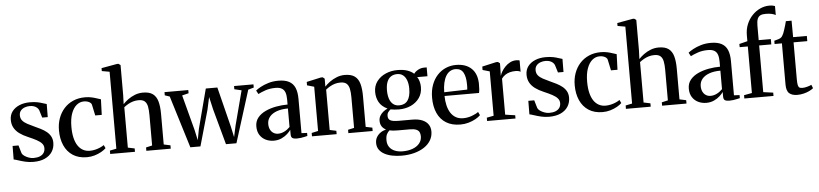

<svg xmlns="http://www.w3.org/2000/svg" viewBox="-55 -1173 7522 1764"><g transform="rotate(-5 3706.5 -290.5)"><path d="M213 11Q174.5 11 139.5 2.8Q104.5 -5.5 77 -14.8Q49.5 -24 33.5 -27L34.5 -151.5H89L110.5 -78.5Q115.5 -65.5 132.5 -53.2Q149.5 -41 172.2 -32.8Q195 -24.5 217.5 -24.5Q252 -24.5 275.5 -34.2Q299 -44 311.5 -62Q324 -80 324 -105.5Q324 -130.5 307.8 -149.2Q291.5 -168 260 -185Q228.5 -202 182.5 -221.5Q137.5 -240.5 105.5 -264Q73.5 -287.5 56.2 -318.8Q39 -350 39 -391.5Q39 -437 63.5 -469.5Q88 -502 130.8 -519.8Q173.5 -537.5 227.5 -537.5Q269.5 -537.5 298.8 -531.2Q328 -525 347.8 -517.8Q367.5 -510.5 380.5 -508L379.5 -387.5H328.5L307 -457.5Q302 -470 291 -480.2Q280 -490.5 263 -496.8Q246 -503 223.5 -503Q198.5 -503 176 -494.5Q153.5 -486 139.5 -469Q125.5 -452 125.5 -426Q125.5 -396.5 142 -377Q158.5 -357.5 186 -343Q213.5 -328.5 245 -314Q276.5 -300 306 -285Q335.5 -270 358.8 -251.5Q382 -233 396 -207.8Q410 -182.5 410 -148.5Q410 -102 387 -66Q364 -30 320.2 -9.5Q276.5 11 213 11Z M707 11Q630 11 577.5 -23.2Q525 -57.5 498.2 -117.8Q471.5 -178 471.5 -255.5Q471 -316 489.5 -367.5Q508 -419 542.5 -457.5Q577 -496 626 -517.5Q675 -539 736 -539Q770 -539 798 -532.5Q826 -526 847 -518.5Q868 -511 880.5 -508L875.5 -364.5H815.5L794 -465.5Q792.5 -474 783.8 -482.2Q775 -490.5 759.8 -496.2Q744.5 -502 722 -502Q685 -502 654.8 -477Q624.5 -452 606.2 -402.5Q588 -353 588 -278.5Q588 -221 598.5 -177.2Q609 -133.5 628.8 -104.2Q648.5 -75 676.2 -60.2Q704 -45.5 738 -45.5Q763.5 -45.5 788.5 -51.5Q813.5 -57.5 834.5 -67Q855.5 -76.5 869.5 -86.5L883.5 -57Q868 -41 840.2 -25.2Q812.5 -9.5 778 0.8Q743.5 11 707 11Z M982 -43.5V-753L911 -765.5V-792.5L1056 -818.5H1069L1087.5 -805.5V-528L1084.5 -445Q1103 -465.5 1131.2 -486.5Q1159.5 -507.5 1195 -521.5Q1230.5 -535.5 1270 -535.5Q1328.5 -535.5 1360.8 -511.8Q1393 -488 1406 -441.5Q1419 -395 1419 -326V-44L1480 -31V0H1255V-31L1312 -44V-324.5Q1312 -371 1305.8 -403.2Q1299.5 -435.5 1280.8 -452.5Q1262 -469.5 1224.5 -469.5Q1197.5 -469.5 1173.5 -462.5Q1149.5 -455.5 1128.2 -443.5Q1107 -431.5 1088 -416.5V-44L1150 -31V0H921.5V-31Z M1468 -493V-522.5H1687.5V-493L1627 -478L1713 -152.5L1734 -56L1753.5 -159L1849 -522.5H1955.5L2048 -152.5L2069 -55.5L2091.5 -159L2175 -477.5L2109.5 -493V-522.5H2288.5V-493L2236.5 -478L2085.5 3H1989L1899 -326L1872.5 -442L1847 -326L1753.5 3H1660.5L1512.5 -478Z M2430 9.5Q2391 9.5 2357 -6.5Q2323 -22.5 2302 -54.8Q2281 -87 2281 -135Q2281 -182.5 2308.2 -216Q2335.5 -249.5 2380.2 -270.2Q2425 -291 2478.5 -300.8Q2532 -310.5 2584.5 -310.5V-357.5Q2584.5 -395 2576 -420.5Q2567.5 -446 2546.2 -459.2Q2525 -472.5 2486.5 -472.5Q2434.5 -472.5 2393.5 -458.2Q2352.5 -444 2326 -430L2308 -463.5Q2323 -476.5 2353.8 -493.5Q2384.5 -510.5 2426.8 -523.2Q2469 -536 2518.5 -536Q2579.5 -536 2617 -516.2Q2654.5 -496.5 2671.8 -456Q2689 -415.5 2689 -352.5V-37.5L2740.5 -35V-7Q2730 -4.5 2713.8 -0.8Q2697.5 3 2679 5.5Q2660.5 8 2642.5 8Q2615.5 8 2602 -0.5Q2588.5 -9 2588.5 -35.5V-77Q2578.5 -61.5 2556.5 -41Q2534.5 -20.5 2502.5 -5.5Q2470.5 9.5 2430 9.5ZM2474.5 -51Q2505 -51 2533.5 -65.5Q2562 -80 2584.5 -103.5V-274Q2525 -274 2482 -258.5Q2439 -243 2415.5 -214.8Q2392 -186.5 2392 -148.5Q2392 -117.5 2403 -95.8Q2414 -74 2433 -62.5Q2452 -51 2474.5 -51Z M2842.5 -44V-452L2778 -470.5V-502L2911.5 -531.5H2928L2945 -517.5V-477.5L2944.5 -444Q2963.5 -465.5 2992.5 -486.5Q3021.5 -507.5 3057 -521.5Q3092.5 -535.5 3131.5 -535.5Q3189.5 -535.5 3222.2 -512Q3255 -488.5 3268.2 -442Q3281.5 -395.5 3281.5 -327V-43.5L3342 -31V0H3118V-31L3174.5 -43.5V-325.5Q3174.5 -371.5 3167.8 -403.8Q3161 -436 3142 -452.8Q3123 -469.5 3086 -469.5Q3057.5 -469.5 3033.5 -462.2Q3009.5 -455 2988.8 -443Q2968 -431 2949.5 -416V-44L3010 -31V0H2782.5V-31Z M3589.5 249Q3544 249 3503 241Q3462 233 3430.8 216.2Q3399.5 199.5 3381.8 173.8Q3364 148 3364 112.5Q3364 83 3377.2 59.8Q3390.5 36.5 3413.5 20.2Q3436.5 4 3465.5 -3Q3441 -15.5 3427.2 -36.2Q3413.5 -57 3413.5 -88Q3413.5 -112.5 3425 -132.8Q3436.5 -153 3455.2 -168.5Q3474 -184 3496 -193.5Q3442 -219 3419 -261Q3396 -303 3396 -355Q3396 -412 3427.2 -453.2Q3458.5 -494.5 3508.8 -516.2Q3559 -538 3616 -538Q3672 -538 3709.2 -524.8Q3746.5 -511.5 3768.5 -490.5Q3780 -509 3806.8 -524Q3833.5 -539 3863 -539H3887.5V-457.5H3792.5Q3800 -448 3806 -433.2Q3812 -418.5 3815.5 -400.5Q3819 -382.5 3819 -362.5Q3819 -305.5 3789.5 -263.8Q3760 -222 3710.5 -199.2Q3661 -176.5 3600.5 -176.5Q3581 -176.5 3560.2 -178.5Q3539.5 -180.5 3523 -183.5Q3511.5 -174.5 3501 -161Q3490.5 -147.5 3490.5 -126Q3490.5 -95.5 3513 -84Q3535.5 -72.5 3588 -72.5H3712Q3768.5 -72.5 3805.5 -57Q3842.5 -41.5 3861 -14Q3879.5 13.5 3879.5 50.5Q3879.5 96 3857.8 132.5Q3836 169 3796.8 195Q3757.5 221 3704.5 235Q3651.5 249 3589.5 249ZM3601 210Q3653.5 210 3693.5 195Q3733.5 180 3756.2 152.2Q3779 124.5 3779 87Q3779 64 3771 48Q3763 32 3742 23.2Q3721 14.5 3682.5 14.5H3573.5Q3549.5 14.5 3530 12.8Q3510.5 11 3496.5 7.5Q3481.5 20 3471.2 40Q3461 60 3461 94.5Q3461 133 3479 158.5Q3497 184 3528.5 197Q3560 210 3601 210ZM3606 -213.5Q3658.5 -213.5 3684.8 -250.2Q3711 -287 3711 -358.5Q3711 -403 3699.2 -435Q3687.5 -467 3665.5 -484.2Q3643.5 -501.5 3612 -501.5Q3579 -501.5 3555 -486.2Q3531 -471 3518.2 -439.5Q3505.5 -408 3505.5 -359.5Q3505.5 -317 3516.2 -284Q3527 -251 3549.5 -232.2Q3572 -213.5 3606 -213.5Z M4152 11Q4073 11 4019.8 -22Q3966.5 -55 3939.5 -115.2Q3912.5 -175.5 3912.5 -256.5Q3912.5 -322.5 3931.8 -374.8Q3951 -427 3984.8 -463.5Q4018.5 -500 4062.8 -519Q4107 -538 4157 -538Q4247.5 -538 4299 -489.2Q4350.5 -440.5 4352.5 -348.5Q4353 -317.5 4351.2 -297.2Q4349.5 -277 4346 -263H4028Q4028.5 -216 4038 -176.2Q4047.5 -136.5 4066.2 -107Q4085 -77.5 4113.8 -61Q4142.5 -44.5 4182.5 -44.5Q4221.5 -44.5 4260.8 -58.5Q4300 -72.5 4322 -90L4337 -59Q4320 -41.5 4291 -25.5Q4262 -9.5 4226 0.8Q4190 11 4152 11ZM4028 -297.5 4241 -303.5Q4242.5 -315 4242.8 -327.2Q4243 -339.5 4243 -351Q4243 -420.5 4221.5 -460.2Q4200 -500 4149 -500Q4121 -500 4098.8 -486.5Q4076.5 -473 4061 -447Q4045.5 -421 4037 -383.5Q4028.5 -346 4028 -297.5Z M4397.5 0V-30.5L4461.5 -43V-452L4397 -470.5V-502L4527 -531.5H4544L4561.5 -518V-489L4559 -402.5L4561 -406.5Q4564.5 -420.5 4576.8 -441.5Q4589 -462.5 4608.8 -483.5Q4628.5 -504.5 4655 -518.5Q4681.5 -532.5 4713 -532.5Q4724.5 -532.5 4731.8 -531.2Q4739 -530 4743.5 -528V-423.5Q4738.5 -427.5 4727 -431Q4715.5 -434.5 4698.5 -434.5Q4668.5 -434.5 4644 -427.8Q4619.5 -421 4600.5 -407.8Q4581.5 -394.5 4568 -375.5V-43.5L4659.5 -30V0Z M4969.5 11Q4931 11 4896 2.8Q4861 -5.5 4833.5 -14.8Q4806 -24 4790 -27L4791 -151.5H4845.5L4867 -78.5Q4872 -65.5 4889 -53.2Q4906 -41 4928.8 -32.8Q4951.5 -24.5 4974 -24.5Q5008.5 -24.5 5032 -34.2Q5055.5 -44 5068 -62Q5080.5 -80 5080.5 -105.5Q5080.5 -130.5 5064.2 -149.2Q5048 -168 5016.5 -185Q4985 -202 4939 -221.5Q4894 -240.5 4862 -264Q4830 -287.5 4812.8 -318.8Q4795.5 -350 4795.5 -391.5Q4795.5 -437 4820 -469.5Q4844.5 -502 4887.2 -519.8Q4930 -537.5 4984 -537.5Q5026 -537.5 5055.2 -531.2Q5084.5 -525 5104.2 -517.8Q5124 -510.5 5137 -508L5136 -387.5H5085L5063.5 -457.5Q5058.5 -470 5047.5 -480.2Q5036.5 -490.5 5019.5 -496.8Q5002.5 -503 4980 -503Q4955 -503 4932.5 -494.5Q4910 -486 4896 -469Q4882 -452 4882 -426Q4882 -396.5 4898.5 -377Q4915 -357.5 4942.5 -343Q4970 -328.5 5001.5 -314Q5033 -300 5062.5 -285Q5092 -270 5115.2 -251.5Q5138.5 -233 5152.5 -207.8Q5166.5 -182.5 5166.5 -148.5Q5166.5 -102 5143.5 -66Q5120.5 -30 5076.8 -9.5Q5033 11 4969.5 11Z M5463.5 11Q5386.5 11 5334 -23.2Q5281.5 -57.5 5254.8 -117.8Q5228 -178 5228 -255.5Q5227.5 -316 5246 -367.5Q5264.5 -419 5299 -457.5Q5333.5 -496 5382.5 -517.5Q5431.5 -539 5492.5 -539Q5526.5 -539 5554.5 -532.5Q5582.5 -526 5603.5 -518.5Q5624.5 -511 5637 -508L5632 -364.5H5572L5550.5 -465.5Q5549 -474 5540.2 -482.2Q5531.5 -490.5 5516.2 -496.2Q5501 -502 5478.5 -502Q5441.5 -502 5411.2 -477Q5381 -452 5362.8 -402.5Q5344.5 -353 5344.5 -278.5Q5344.5 -221 5355 -177.2Q5365.5 -133.5 5385.2 -104.2Q5405 -75 5432.8 -60.2Q5460.5 -45.5 5494.5 -45.5Q5520 -45.5 5545 -51.5Q5570 -57.5 5591 -67Q5612 -76.5 5626 -86.5L5640 -57Q5624.5 -41 5596.8 -25.2Q5569 -9.5 5534.5 0.8Q5500 11 5463.5 11Z M5738.5 -43.5V-753L5667.5 -765.5V-792.5L5812.5 -818.5H5825.5L5844 -805.5V-528L5841 -445Q5859.5 -465.5 5887.8 -486.5Q5916 -507.5 5951.5 -521.5Q5987 -535.5 6026.5 -535.5Q6085 -535.5 6117.2 -511.8Q6149.5 -488 6162.5 -441.5Q6175.5 -395 6175.5 -326V-44L6236.5 -31V0H6011.5V-31L6068.5 -44V-324.5Q6068.5 -371 6062.2 -403.2Q6056 -435.5 6037.2 -452.5Q6018.5 -469.5 5981 -469.5Q5954 -469.5 5930 -462.5Q5906 -455.5 5884.8 -443.5Q5863.5 -431.5 5844.5 -416.5V-44L5906.5 -31V0H5678V-31Z M6418.5 9.5Q6379.5 9.5 6345.5 -6.5Q6311.5 -22.5 6290.5 -54.8Q6269.5 -87 6269.5 -135Q6269.5 -182.5 6296.8 -216Q6324 -249.5 6368.8 -270.2Q6413.5 -291 6467 -300.8Q6520.5 -310.5 6573 -310.5V-357.5Q6573 -395 6564.5 -420.5Q6556 -446 6534.8 -459.2Q6513.5 -472.5 6475 -472.5Q6423 -472.5 6382 -458.2Q6341 -444 6314.5 -430L6296.5 -463.5Q6311.5 -476.5 6342.2 -493.5Q6373 -510.5 6415.2 -523.2Q6457.5 -536 6507 -536Q6568 -536 6605.5 -516.2Q6643 -496.5 6660.2 -456Q6677.5 -415.5 6677.5 -352.5V-37.5L6729 -35V-7Q6718.5 -4.5 6702.2 -0.8Q6686 3 6667.5 5.5Q6649 8 6631 8Q6604 8 6590.5 -0.5Q6577 -9 6577 -35.5V-77Q6567 -61.5 6545 -41Q6523 -20.5 6491 -5.5Q6459 9.5 6418.5 9.5ZM6463 -51Q6493.5 -51 6522 -65.5Q6550.5 -80 6573 -103.5V-274Q6513.5 -274 6470.5 -258.5Q6427.5 -243 6404 -214.8Q6380.5 -186.5 6380.5 -148.5Q6380.5 -117.5 6391.5 -95.8Q6402.5 -74 6421.5 -62.5Q6440.5 -51 6463 -51Z M6770 0V-30.5L6843.5 -44V-473.5H6768.5L6768 -503L6843.5 -522V-575.5Q6843.5 -632 6862.8 -678.5Q6882 -725 6914.8 -759Q6947.5 -793 6988.2 -811.5Q7029 -830 7071.5 -830Q7092.5 -830 7105 -827.2Q7117.5 -824.5 7124.5 -821.5V-738.5Q7113 -746 7089 -752Q7065 -758 7033 -757.5Q7003 -758 6984.5 -749.2Q6966 -740.5 6957 -718.5Q6948 -696.5 6948 -657V-522.5H7060V-473.5H6948V-43L7039 -30.5V0Z M7258 9.5Q7210.5 9.5 7184.2 -13.2Q7158 -36 7158 -95V-474.5H7090.5V-504.5Q7098.5 -507 7109.8 -510Q7121 -513 7131.5 -516.2Q7142 -519.5 7147.5 -523Q7154.5 -527 7159.8 -533.2Q7165 -539.5 7169.2 -547.5Q7173.5 -555.5 7178 -564.5Q7182.5 -576 7189 -595.5Q7195.5 -615 7201.8 -636.5Q7208 -658 7212 -674.5H7264.5L7265.5 -522.5H7392V-474.5H7265.5V-133.5Q7265.5 -96.5 7269.8 -78.8Q7274 -61 7283.8 -55.8Q7293.5 -50.5 7310 -50.5Q7329.5 -50.5 7354.8 -57.2Q7380 -64 7394 -71.5L7407 -39.5Q7393 -27.5 7370 -16.2Q7347 -5 7318.2 2.2Q7289.5 9.5 7258 9.5Z"/></g></svg>

Font: Merriweather 96pt Medium
Style: Regular
Weight: 500
Version: Version 2.100